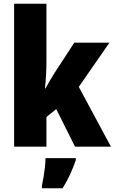

<svg xmlns="http://www.w3.org/2000/svg" viewBox="-20 -780 610 1021"><path d="M227 -459Q227 -422 225 -383.5Q223 -345 219 -310H222Q233 -331 246.5 -353.5Q260 -376 270 -392L375 -553H562L399 -318L570 0H379L279 -200L227 -158V0H55V-760H227ZM383 72Q369 112 352.5 148Q336 184 313 221H203V207Q207 189 211.5 162Q216 135 219 108Q222 81 222 61H383Z"/></svg>

Font: Noto Sans Bengali Condensed Black
Style: Regular
Weight: 900
Width: 3
Designer: Joana Ranito - Universal Thirst; Jelle Bosma - Monotype Design Team
Foundry: Universal Thirst ehf.
Version: Version 3.000; ttfautohint (v1.8.4.7-5d5b)